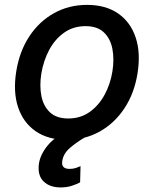

<svg xmlns="http://www.w3.org/2000/svg" viewBox="-20 -573 642 802"><path d="M258.9 11Q180.8 11 128.9 -24.9Q77.1 -60.7 55.6 -125Q34.1 -189.3 47.9 -274.9Q61.4 -358.7 102.6 -421.2Q143.8 -483.7 205.8 -518.1Q267.8 -552.6 343.4 -552.6Q421.5 -552.6 473.4 -516.7Q525.2 -480.8 546.7 -416.4Q568.2 -351.9 554.3 -265.6Q540.8 -182.5 499.5 -120.2Q458.1 -57.9 396.3 -23.4Q334.5 11 258.9 11ZM264.9 -78.1Q316.1 -78.1 354.2 -105.1Q392.4 -132.1 416.7 -176.8Q441.1 -221.6 449.6 -274.9Q457.7 -326.3 449.4 -369.1Q441.1 -411.9 413.7 -437.9Q386.4 -463.8 337.4 -463.8Q286.2 -463.8 247.9 -436.6Q209.5 -409.4 185.5 -364.5Q161.6 -319.6 152.7 -266Q144.5 -214.8 152.9 -172.2Q161.2 -129.6 188.6 -103.9Q215.9 -78.1 264.9 -78.1ZM233.3 209.9Q188.6 209.9 163 185.7Q137.4 161.6 142 116.1Q146 75.3 178.8 35Q211.6 -5.3 279.1 -33.4L335.9 0Q300.4 20.6 272.9 44.2Q245.4 67.8 240.4 97.7Q233.7 132.5 270.6 132.5Q285.2 132.5 296.9 128.6Q308.6 124.6 316.4 121.1L314.6 188.6Q301.5 196 280.5 202.9Q259.6 209.9 233.3 209.9Z"/></svg>

Font: Inter UI Medium
Style: Italic
Weight: 500
Italic angle: 9.39999°
Designer: Rasmus Andersson
Foundry: rsms
Version: 3.2;8d6f07862